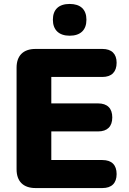

<svg xmlns="http://www.w3.org/2000/svg" viewBox="-20 -953 654 973"><path d="M333 -772C388 -772 418 -801 418 -853C418 -905 388 -933 333 -933C278 -933 248 -905 248 -853C248 -802 278 -772 333 -772ZM499 0C546 0 571 -25 571 -71C571 -117 546 -142 499 -142H240V-287H477C524 -287 549 -312 549 -358C549 -404 524 -429 477 -429H240V-563H499C546 -563 571 -589 571 -635C571 -680 546 -705 499 -705H160C98 -705 64 -671 64 -610V-95C64 -34 98 0 160 0Z"/></svg>

Font: Nunito Black
Style: Regular
Weight: 900
Designer: Vernon Adams
Foundry: Vernon Adams
Version: Version 3.602